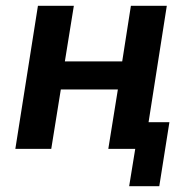

<svg xmlns="http://www.w3.org/2000/svg" viewBox="-20 -514 656 663"><path d="M426 129 447 0H354L387 -205H190L157 0H33L111 -494H235L204 -302H402L432 -494H556L493 -92H565L530 129Z"/></svg>

Font: Nunito Sans 10pt SemiCondensed
Style: Bold Italic
Weight: 700
Width: 4
Italic angle: -9°
Designer: Vernon Adams
Foundry: Vernon Adams
Version: Version 3.101;gftools[0.9.27]